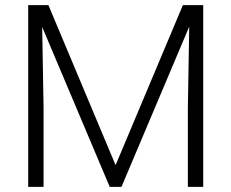

<svg xmlns="http://www.w3.org/2000/svg" viewBox="-20 -731 905 751"><path d="M90.3 0H150.4V-310.5L145 -625.5L409.2 0H455.1L720.2 -627L714.8 -310.5V0H774.9V-710.9H695.3L432.1 -85L169.4 -710.9H90.3Z"/></svg>

Font: Vazirmatn ExtraLight
Style: Regular
Weight: 200
Designer: Saber Rastikerdar
Foundry: Saber Rastikerdar
Version: Version 33.003